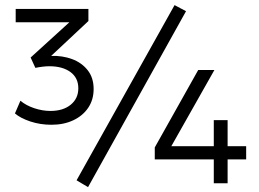

<svg xmlns="http://www.w3.org/2000/svg" viewBox="-20 -736 1040 771"><path d="M186.5 -235Q141.5 -235 101.8 -248.2Q62 -261.5 40 -280.5L62 -331.5Q84.5 -312.5 117.5 -301.5Q150.5 -290.5 182.5 -290.5Q233.5 -290.5 264 -315.5Q294.5 -340.5 294.5 -381.5Q294.5 -423.5 262.8 -446.8Q231 -470 178 -470Q165.5 -470 151 -468.2Q136.5 -466.5 122 -463.5L103 -505L258.5 -646.5H43V-700H335V-651.5L185.5 -511.5Q230.5 -513 269.2 -498.8Q308 -484.5 332 -454.2Q356 -424 356 -378.5Q356 -335.5 334.2 -303.2Q312.5 -271 274.2 -253Q236 -235 186.5 -235ZM838.5 0V-96H601.5V-144L776 -455H841L668 -149H838.5V-253.5H894V-149H968.5V-96H894V0ZM333.5 15.5 287.5 -12 681 -715.5 727 -691Z"/></svg>

Font: Geologica Roman ExtraLight
Style: Regular
Weight: 250
Designer: Sindre Bremnes, Frode Helland
Foundry: Monokrom Skriftforlag AS
Version: Version 1.010;gftools[0.9.28]